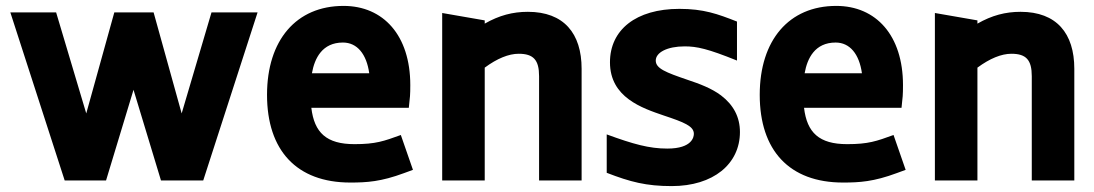

<svg xmlns="http://www.w3.org/2000/svg" viewBox="-20 -611 3702 650"><path d="M525 0H668L852 -569H696L595 -227L500 -569H367L272 -227L170 -569H15L199 0H339L432 -307Z M1166 7C1222 7 1270 4 1348 -25L1378 -36L1337 -154C1279 -133 1252 -123 1180 -123C1085 -123 1044 -162 1034 -246H1364C1368 -281 1369 -290 1369 -323C1369 -491 1278 -591 1143 -591C983 -591 884 -475 884 -290C884 -102 984 7 1166 7ZM1036 -363C1045 -414 1071 -467 1141 -467C1189 -467 1221 -428 1230 -363Z M1805 -353V0H1949V-378C1949 -498 1889 -571 1767 -571C1716 -571 1670 -559 1621 -531V-542L1477 -567V0H1621V-382C1663 -413 1702 -429 1736 -429C1786 -429 1805 -408 1805 -353Z M2254 19C2395 19 2485 -56 2485 -164C2485 -215 2463 -256 2421 -288C2389 -312 2349 -327 2307 -341C2234 -366 2200 -379 2200 -406C2200 -433 2238 -454 2298 -454C2339 -454 2376 -446 2475 -406V-538C2409 -564 2362 -581 2280 -581C2133 -581 2045 -510 2045 -400C2045 -281 2154 -245 2227 -220C2296 -197 2329 -184 2329 -158C2329 -149 2325 -108 2239 -108C2178 -108 2124 -123 2034 -156V-26C2114 5 2168 19 2254 19Z M2834 7C2890 7 2938 4 3016 -25L3046 -36L3005 -154C2947 -133 2920 -123 2848 -123C2753 -123 2712 -162 2702 -246H3032C3036 -281 3037 -290 3037 -323C3037 -491 2946 -591 2811 -591C2651 -591 2552 -475 2552 -290C2552 -102 2652 7 2834 7ZM2704 -363C2713 -414 2739 -467 2809 -467C2857 -467 2889 -428 2898 -363Z M3473 -353V0H3617V-378C3617 -498 3557 -571 3435 -571C3384 -571 3338 -559 3289 -531V-542L3145 -567V0H3289V-382C3331 -413 3370 -429 3404 -429C3454 -429 3473 -408 3473 -353Z"/></svg>

Font: All Genders v4
Style: Bold
Weight: 700
Designer: Rassam Alawdi
Foundry: Rassam Art
Version: Version 3.100;FEAKit 1.0